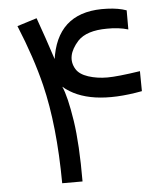

<svg xmlns="http://www.w3.org/2000/svg" viewBox="-52 -776 706 817"><g transform="rotate(-5 301.0 -367.0)"><path d="M518.1 -632.8Q477.1 -645 428.2 -644Q340.8 -644 302.7 -604Q245.6 -540.5 278.8 -484.9Q293 -461.4 330.3 -449.2Q367.7 -437 411.6 -437Q455.6 -437 551.8 -451.7L552.7 -366.2Q322.3 -323.2 216.8 -414.6Q236.3 -372.6 252.9 -265.1Q268.1 -164.1 267.6 -5.4H180.7Q179.2 -252.4 136.2 -428.2Q106.9 -547.9 49.3 -688L133.3 -714.4Q166.5 -621.6 189 -551.8L194.8 -534.7L197.8 -552.7Q234.4 -737.8 436.5 -728.5Q484.4 -726.6 518.1 -714.4Z"/></g></svg>

Font: Vazir Code Hack
Style: Code-Hack
Weight: 400
Foundry: DejaVu fonts team - Redesigned by Saber Rastikerdar
Version: Version 1.1.2